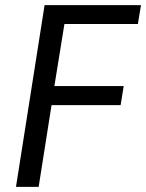

<svg xmlns="http://www.w3.org/2000/svg" viewBox="-20 -725 567 745"><path d="M42 0 153 -705H527L515 -632H230L191 -391H460L448 -317H180L130 0Z"/></svg>

Font: Nunito Sans 10pt Condensed Medium
Style: Italic
Weight: 500
Width: 3
Italic angle: -9°
Designer: Vernon Adams
Foundry: Vernon Adams
Version: Version 3.101;gftools[0.9.27]